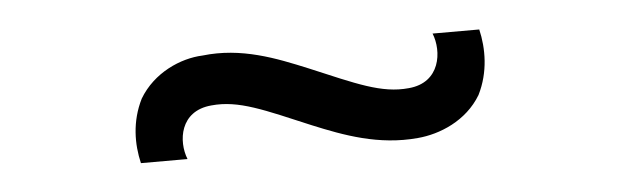

<svg xmlns="http://www.w3.org/2000/svg" viewBox="-26 -438 703 218"><g transform="rotate(-5 326.0 -329.0)"><path d="M524 -387.5H470.8C479.2 -366.7 475 -331.2 438.5 -328.1C407.3 -325 379.2 -338.5 327.1 -360.4C291.7 -375 253.1 -390.6 208.3 -385.4C183.3 -384.4 152.1 -370.8 135.4 -342.7C122.9 -317.7 122.9 -291.7 128.1 -269.8H181.2C172.9 -290.6 177.1 -325 213.5 -328.1C244.8 -331.2 272.9 -317.7 325 -295.8C360.4 -281.2 399 -266.7 443.8 -270.8C468.8 -272.9 500 -285.4 516.7 -313.5C529.2 -338.5 529.2 -365.6 524 -387.5Z"/></g></svg>

Font: Manrope3 Thin
Style: Regular
Weight: 100
Width: 4
Designer: Mikhail Sharanda
Foundry: Mikhail Sharanda
Version: Version 3.000;PS 003.000;hotconv 1.0.88;makeotf.lib2.5.64775